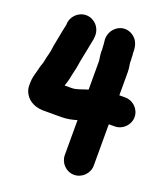

<svg xmlns="http://www.w3.org/2000/svg" viewBox="-173 -880 1077 1234"><g transform="rotate(20 365.0 -262.5)"><path d="M275 -284.5H226.6C227.4 -286.8 228.6 -290.4 229.9 -295.1L234.7 -309.5C242.5 -334.6 244.3 -350.7 247.5 -364.6C254.4 -394.1 262.4 -425.2 267.1 -463.1L272.7 -491.3C281.1 -529.2 288.1 -569.3 295.6 -606.6C298.8 -619.1 301.5 -635.5 301.5 -649V-657C301.5 -710.4 257.9 -756.5 203 -756.5C148.8 -756.5 103.5 -711.3 103.5 -657V-654.6C101.4 -645.6 99.4 -636.6 97.3 -626.8L92.1 -601.9C84.6 -556.9 73.2 -511.6 66.9 -461.2C64.8 -448.1 59.9 -432.3 55.6 -414.8C50.9 -395.2 49.4 -380.4 47.2 -374.9C38.7 -353.6 34.7 -337 28.5 -310.7C23.3 -290 12.5 -261.4 12.5 -224V-206C12.5 -187.3 17.7 -169 26.8 -152.7C53.7 -104.6 106.5 -83.7 166 -86.5H275C314.6 -86.5 348.3 -94 380.5 -103.7V135C380.5 188.4 424.1 234.5 479 234.5C533.2 234.5 578.5 189.3 578.5 135V-146.8C579.2 -146.9 580.8 -147 584.8 -147.5H619C673.2 -147.5 718.5 -192.7 718.5 -247C718.5 -301.9 672.4 -345.5 619 -345.5H578.5V-504C578.5 -533.3 571.8 -556.7 571.5 -569.8C572.1 -579.4 572 -588 570.5 -599.7V-605C570.5 -613.8 570 -621 568.5 -630.9V-637C568.5 -674.7 560.2 -714.3 524.8 -739.5C447.7 -794.6 355.6 -723.4 370 -636.8C371.8 -626 372.5 -607.7 372.5 -605C372.5 -592.8 374.2 -585.4 374.3 -581.6C373.8 -579.3 373.5 -576.5 373.5 -574C373.5 -541.5 380.5 -521.4 380.5 -504V-312.4C344.4 -302.5 308.5 -284.5 275 -284.5Z"/></g></svg>

Font: Smoothie
Style: ExBd
Weight: 800
Foundry: Cannot Into Space Fonts
Version: Version 0.8